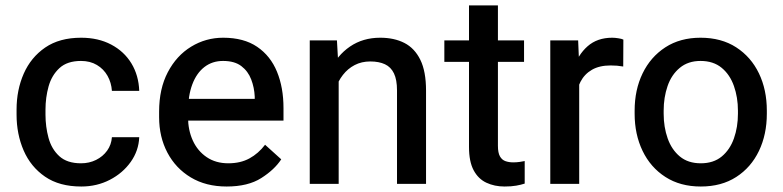

<svg xmlns="http://www.w3.org/2000/svg" viewBox="-20 -677 2885 707"><path d="M279.3 9.8Q198.7 9.8 146 -26.4Q93.3 -62.5 67.1 -122.8Q41 -183.1 41 -254.9V-273.4Q41 -345.7 67.4 -405.8Q93.8 -465.8 146.5 -502Q199.2 -538.1 278.8 -538.1Q341.8 -538.1 389.4 -512.9Q437 -487.8 463.9 -443.6Q490.7 -399.4 492.7 -342.3H392.1Q390.1 -372.6 376 -397.7Q361.8 -422.9 336.9 -437.7Q312 -452.6 278.3 -452.6Q227.5 -452.6 199 -426.3Q170.4 -399.9 158.9 -358.9Q147.5 -317.9 147.5 -273.4V-254.9Q147.5 -210.4 158.7 -169.2Q169.9 -127.9 198.5 -101.8Q227.1 -75.7 278.3 -75.7Q308.6 -75.7 333.7 -88.1Q358.9 -100.6 374.5 -122.3Q390.1 -144 392.1 -171.9H492.7Q490.7 -122.1 461.4 -80.8Q432.1 -39.6 384.5 -14.9Q336.9 9.8 279.3 9.8Z M814.5 9.8Q738.3 9.8 682.6 -23.7Q627 -57.1 596.4 -115Q565.9 -172.9 565.9 -245.6V-266.1Q565.9 -350.1 597.9 -411.1Q629.9 -472.2 683.8 -505.1Q737.8 -538.1 801.8 -538.1Q877.9 -538.1 927 -504.6Q976.1 -471.2 1000 -412.8Q1023.9 -354.5 1023.9 -279.3V-232.9H622.1V-313H918V-321.3Q916.5 -354.5 905 -384.5Q893.6 -414.6 868.7 -433.6Q843.8 -452.6 801.3 -452.6Q761.7 -452.6 732.7 -430.2Q703.6 -407.7 688 -366Q672.4 -324.2 672.4 -266.1V-245.6Q672.4 -198.2 689.9 -159.7Q707.5 -121.1 741 -98.4Q774.4 -75.7 820.8 -75.7Q865.7 -75.7 898.7 -93.8Q931.6 -111.8 956.1 -144L1015.6 -90.3Q990.7 -52.2 941.9 -21.2Q893.1 9.8 814.5 9.8Z M1227.1 0H1120.6V-528.3H1220.7L1227.1 -415.5ZM1167 -284.7Q1168 -358.9 1194.6 -416Q1221.2 -473.1 1268.8 -505.6Q1316.4 -538.1 1379.9 -538.1Q1431.6 -538.1 1469.2 -518.8Q1506.8 -499.5 1527.8 -456.8Q1548.8 -414.1 1548.8 -343.3V0H1441.9V-344.2Q1441.9 -383.3 1430.7 -406.7Q1419.4 -430.2 1397.5 -440.4Q1375.5 -450.7 1343.3 -450.7Q1311.5 -450.7 1286.1 -437.5Q1260.7 -424.3 1242.7 -401.1Q1224.6 -377.9 1215.1 -347.9Q1205.6 -317.9 1205.6 -283.7Z M1909.7 -449.2H1616.2V-528.3H1909.7ZM1813.5 -657.2V-140.1Q1813.5 -114.3 1821 -101.1Q1828.6 -87.9 1841.6 -83.5Q1854.5 -79.1 1870.1 -79.1Q1881.8 -79.1 1893.8 -80.8Q1905.8 -82.5 1912.1 -84V-1Q1898.9 3.4 1880.9 6.6Q1862.8 9.8 1837.9 9.8Q1800.8 9.8 1771 -4.2Q1741.2 -18.1 1724.1 -50Q1707 -82 1707 -135.7V-657.2Z M2112.8 0H2006.3V-528.3H2108.9L2112.8 -435.1ZM2274.9 -432.1Q2263.2 -434.1 2252 -435.1Q2240.7 -436 2228.5 -436Q2187.5 -436 2159.9 -420.2Q2132.3 -404.3 2117.7 -376.2Q2103 -348.1 2100.1 -310.5L2073.2 -303.2Q2073.2 -368.7 2090.6 -421.9Q2107.9 -475.1 2143.6 -506.6Q2179.2 -538.1 2234.4 -538.1Q2244.1 -538.1 2256.8 -536.1Q2269.5 -534.2 2275.4 -531.2Z M2316.9 -269.5Q2316.9 -346.2 2346.2 -406.7Q2375.5 -467.3 2429.9 -502.7Q2484.4 -538.1 2559.6 -538.1Q2636.2 -538.1 2690.9 -502.7Q2745.6 -467.3 2774.7 -406.7Q2803.7 -346.2 2803.7 -269.5V-258.3Q2803.7 -182.1 2774.7 -121.3Q2745.6 -60.5 2691.2 -25.4Q2636.7 9.8 2560.5 9.8Q2484.9 9.8 2430.2 -25.4Q2375.5 -60.5 2346.2 -121.3Q2316.9 -182.1 2316.9 -258.3ZM2423.8 -258.3Q2423.8 -209 2438.5 -167.5Q2453.1 -126 2483.4 -100.8Q2513.7 -75.7 2560.5 -75.7Q2607.4 -75.7 2637.7 -100.8Q2668 -126 2682.6 -167.5Q2697.3 -209 2697.3 -258.3V-269.5Q2697.3 -318.4 2682.6 -360.1Q2668 -401.9 2637.5 -427.2Q2606.9 -452.6 2559.6 -452.6Q2513.7 -452.6 2483.2 -427.2Q2452.6 -401.9 2438.2 -360.1Q2423.8 -318.4 2423.8 -269.5Z"/></svg>

Font: Heebo Medium
Style: Regular
Weight: 500
Designer: Oded Ezer
Foundry: Ezer Type House
Version: Version 3.100